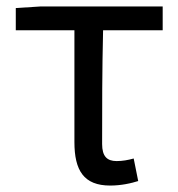

<svg xmlns="http://www.w3.org/2000/svg" viewBox="-20 -563 553 596"><path d="M322 13C356 13 387 6 409 -1L395 -71C377 -66 360 -63 342 -63C312 -63 297 -78 297 -116C297 -226 297 -346 300 -469H485V-543H107L29 -538V-469H211V-122C211 -34 240 13 322 13Z"/></svg>

Font: Noto Sans Mono CJK SC Regular
Style: Regular
Weight: 400
Designer: Ryoko NISHIZUKA (kana & ideographs); Paul D. Hunt (Latin, Greek & Cyrillic); Wenlong ZHANG (bopomofo); Sandoll Communica
Foundry: Adobe Systems Incorporated
Version: Version 1.005;PS 1.005;hotconv 1.0.96;makeotf.lib2.5.65012